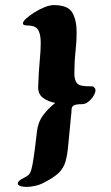

<svg xmlns="http://www.w3.org/2000/svg" viewBox="-20 -728 435 754"><path d="M73 -29Q85 -35 92 -41Q99 -47 103.5 -63.5Q108 -80 113 -114.5Q118 -149 125 -211Q129 -248 149.5 -275.5Q170 -303 197 -324Q168 -329 148 -344.5Q128 -360 130 -391Q132 -447 136 -489Q140 -531 140 -559Q140 -594 129.5 -611Q119 -628 87 -628Q70 -628 70 -636Q70 -644 83 -655.5Q96 -667 115.5 -679.5Q135 -692 155.5 -700Q176 -708 191 -708Q247 -708 264 -678.5Q281 -649 281 -600Q281 -566 276.5 -525Q272 -484 272 -440Q272 -412 283.5 -400Q295 -388 337 -389H340Q348 -389 351 -383Q355 -380 355 -374Q355 -364 347 -351Q339 -338 327 -328.5Q315 -319 303 -319Q277 -319 269 -313.5Q261 -308 261 -297.5Q261 -287 259 -273Q252 -206 248.5 -163.5Q245 -121 237.5 -94.5Q230 -68 211 -49.5Q192 -31 153 -11Q136 -2 117.5 2Q99 6 84 6Q69 6 59.5 2.5Q50 -1 50 -8Q50 -18 73 -29Z"/></svg>

Font: Ga Maamli
Style: Regular
Weight: 400
Designer: Afotey Clement Nii Odai, Ama Asantewa Diaka, David Abbey-Thompson
Foundry: Sorkin Type Co.
Version: Version 1.000; ttfautohint (v1.8.4.7-5d5b)